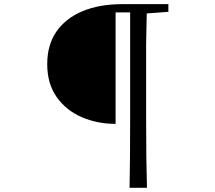

<svg xmlns="http://www.w3.org/2000/svg" viewBox="-20 -768 1040 927"><path d="M208 -458Q208 -551.8 252.9 -616.2Q297.9 -680.7 379.4 -714.4Q460.9 -748 570.3 -748H793V-710.9L688.5 -703.1Q686.5 -627.9 685.5 -551.8V-208Q685.5 9.8 689.5 138.7H605.5Q608.4 10.7 608.4 -208V-708H538.1V-169.9Q449.2 -169.9 374 -202.6Q298.8 -235.4 253.4 -299.8Q208 -364.3 208 -458Z"/></svg>

Font: GenEi Koburi Mincho v6
Style: Regular
Weight: 400
Designer: o_tamon (Modified)
Foundry: o_tamon / Adobe Systems Incorporated
Version: Version 6.1